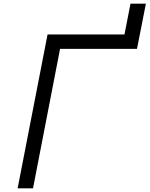

<svg xmlns="http://www.w3.org/2000/svg" viewBox="-20 -1020 810 1040"><path d="M686.8 -1000H770.2Q762.4 -959 746.1 -877.3Q729.8 -795.6 722 -755.2H305.3L158.9 0H75.5L237.6 -833.3H654.3Z"/></svg>

Font: Monoid
Style: Italic
Weight: 400
Width: 4
Italic angle: -11°
Monospace: yes
Version: Version 0.61